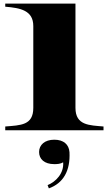

<svg xmlns="http://www.w3.org/2000/svg" viewBox="-20 -720 600 1061"><path d="M9 -21V0H552V-21C475 -28 397 -26 397 -124V-700H9V-683C92 -676 164 -663 164 -576V-124C164 -27 94 -28 9 -21ZM243 303 250 321C330 292 369 224 364 121C361 78 331 52 280 52C227 52 196 81 196 120C196 159 225 187 280 187C296 187 314 186 329 177C334 238 288 285 243 303Z"/></svg>

Font: Sprat Extended
Style: Bold
Weight: 700
Width: 9
Designer: Ethan Nakache
Foundry: Collletttivo
Version: Version 2.000;Glyphs 3.2 (3217)